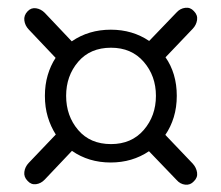

<svg xmlns="http://www.w3.org/2000/svg" viewBox="-20 -600 589 511"><path d="M56.5 -166.5 128.5 -242Q115 -263 107.2 -288.8Q99.5 -314.5 99.5 -345Q99.5 -374.5 107 -400Q114.5 -425.5 128 -446L56.5 -521.5Q46.5 -532 44.8 -545.5Q43 -559 53.5 -570Q63 -580 76 -578Q89 -576 99 -566L171 -490Q216 -521 275 -521Q332.5 -521 377 -491L450 -567Q459.5 -577.5 473 -579.2Q486.5 -581 496 -570.5Q506.5 -560 504.5 -546.8Q502.5 -533.5 493 -523.5L420.5 -447.5Q435 -427 442.8 -401Q450.5 -375 450.5 -345Q450.5 -314.5 442.5 -288.2Q434.5 -262 420 -241L493 -164.5Q502.5 -154 504.5 -140.8Q506.5 -127.5 496 -117.5Q486.5 -107 473 -108.5Q459.5 -110 450 -121L376.5 -197.5Q332 -167.5 274.5 -167.5Q216 -167.5 171.5 -198.5L99 -122Q89 -111.5 76 -109.8Q63 -108 53.5 -118.5Q43 -129 44.8 -142.5Q46.5 -156 56.5 -166.5ZM275.5 -216.5Q330 -216.5 362.5 -254Q395 -291.5 395 -345Q395 -398 362.5 -435.5Q330 -473 275.5 -473Q220 -473 188 -435.5Q156 -398 156 -345Q156 -291.5 188 -254Q220 -216.5 275.5 -216.5Z"/></svg>

Font: Fraunces 144pt Soft Black
Style: Regular
Weight: 900
Version: Version 1.000;[b76b70a41]